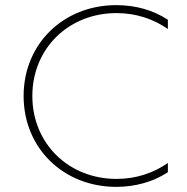

<svg xmlns="http://www.w3.org/2000/svg" viewBox="-20 -724 727 748"><path d="M433 4C508 4 577 -16 634 -53V-89C578 -50 510 -27 434 -27C247 -27 106 -165 106 -350C106 -535 247 -673 434 -673C510 -673 578 -650 634 -611V-647C578 -684 509 -704 433 -704C227 -704 72 -553 72 -350C72 -147 227 4 433 4Z"/></svg>

Font: Chess Sans ExtraLight
Style: Regular
Weight: 275
Designer: Wolf Bōese
Foundry: Wolf Bōese
Version: Version 7.223;Glyphs 3.3 (3306)